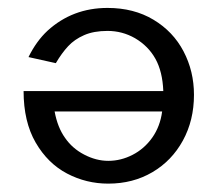

<svg xmlns="http://www.w3.org/2000/svg" viewBox="-20 -445 540 477"><path d="M38.6 -218.8H385.7Q383.8 -267.1 366.2 -298.8Q348.6 -330.6 315.4 -350.1Q283.7 -368.2 247.1 -368.2Q212.9 -368.2 189 -357.7Q165 -347.2 149.2 -330.1Q133.3 -313 118.7 -288.1L50.8 -303.2Q70.3 -342.8 98.1 -368.7Q160.2 -425.3 247.1 -425.3Q312.5 -425.3 361.3 -396Q410.2 -366.7 436 -317.4Q461.9 -268.1 461.9 -209.5Q461.9 -146 434.3 -95.7Q406.7 -45.4 358.4 -17.1Q310.1 11.2 249 11.2Q194.3 11.2 146.5 -13.9Q98.6 -39.1 68.6 -90.8Q38.6 -142.6 38.6 -218.8ZM141.6 -102.5Q159.7 -76.2 189 -61Q218.8 -45.4 249 -45.4Q280.3 -45.4 309.3 -60.3Q338.4 -75.2 358.2 -103Q377.9 -130.9 382.8 -168H115.7Q123 -128.4 141.6 -102.5Z"/></svg>

Font: NMS Futura Pro Book
Style: Regular
Weight: 400
Designer: Blend3rman
Version: Version 0.1